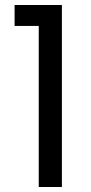

<svg xmlns="http://www.w3.org/2000/svg" viewBox="-20 -743 360 763"><path d="M134 -640C134 -640 134 0 134 0C134 0 226 0 226 0C226 0 226 -723 226 -723C226 -723 38 -723 38 -723C38 -723 38 -640 38 -640C38 -640 134 -640 134 -640Z"/></svg>

Font: Girnar Poppins
Style: Regular
Weight: 500
Designer: Ninad Kale (Devanagari), Jonny Pinhorn (Latin)
Foundry: Indian Type Foundry
Version: ""